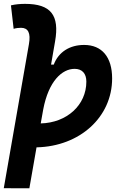

<svg xmlns="http://www.w3.org/2000/svg" viewBox="-31 -763 637 1007"><path d="M123 224.6 160.6 9.8C387.7 4.9 557.1 -148.9 557.1 -351.6C557.1 -463.9 503.4 -527.3 410.2 -527.3C334.5 -527.3 275.9 -490.2 251 -424.3H236.8L257.8 -545.4C282.2 -683.6 235.4 -742.7 100.6 -742.7C75.7 -742.7 50.8 -740.7 26.4 -734.9L40.5 -611.8C53.2 -615.7 66.4 -617.2 79.1 -617.2C116.2 -617.2 131.3 -590.8 120.6 -530.8L-11.2 224.1ZM182.6 -115.7 196.3 -192.4 195.8 -189.5C224.1 -338.4 294.9 -401.9 360.4 -401.9C399.4 -401.9 421.9 -377.9 421.9 -335C421.9 -211.9 319.8 -119.1 182.6 -115.7Z"/></svg>

Font: Cascadia Code NF
Style: Bold Italic
Weight: 700
Italic angle: -10°
Monospace: yes
Designer: Aaron Bell
Foundry: Saja Typeworks
Version: Version 2404.023